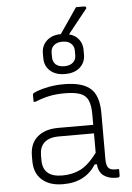

<svg xmlns="http://www.w3.org/2000/svg" viewBox="-62 -997 725 1053"><g transform="rotate(-5 300.0 -470.5)"><path d="M397 -951H443Q449 -951 452 -946Q455 -941 450 -936Q428 -908 413 -890Q398 -872 383.5 -853Q369 -834 346 -806Q380 -797 399 -772.5Q418 -748 418 -714V-688Q418 -645 388 -618Q358 -591 306 -591Q254 -591 224 -618Q194 -645 194 -688V-714Q194 -757 223.5 -784Q253 -811 301 -811Q325 -846 347.5 -878.5Q370 -911 397 -951ZM306 -769Q276 -769 259 -754Q242 -739 242 -713V-689Q242 -665 258 -649Q275 -634 306 -634Q336 -634 353 -649Q370 -664 370 -689V-713Q370 -737 356 -751Q340 -769 306 -769ZM485 -361V-106Q485 -70 498 -57Q509 -46 534 -46H555V-11Q555 0 544 0H532Q495 0 467.5 -19Q440 -38 436 -83H424Q396 -38 351 -14Q306 10 242 10Q169 10 127 -27Q85 -64 85 -131V-159Q85 -227 127 -263.5Q169 -300 242 -300H435V-356Q435 -407 422.5 -435Q410 -463 379.5 -474.5Q349 -486 294 -486Q248 -486 210.5 -478.5Q173 -471 132 -454H120V-492Q120 -497 123 -500Q128 -505 152 -513.5Q176 -522 213 -529Q250 -536 294 -536Q395 -536 440 -496Q485 -456 485 -361ZM135 -132Q135 -38 242 -38Q298 -38 342.5 -60Q387 -82 435 -146V-253H242Q186 -253 159 -226Q135 -202 135 -158Z"/></g></svg>

Font: Recursive Mn Lnr St Lt
Style: Regular
Weight: 300
Monospace: yes
Version: Version 1.079;hotconv 1.0.112;makeotfexe 2.5.65598; ttfautoh